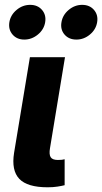

<svg xmlns="http://www.w3.org/2000/svg" viewBox="-20 -777 425 799"><path d="M178.2 2.4Q93.8 2.4 60.3 -32.7Q26.9 -67.9 38.6 -141.1L104.5 -539.1H250.5L188 -160.2Q183.6 -134.3 190.9 -122.8Q198.2 -111.3 221.2 -111.3Q231.4 -111.3 237.8 -112.1Q244.1 -112.8 249 -114.3V-6.3Q237.8 -3.4 219.5 -0.5Q201.2 2.4 178.2 2.4ZM297.9 -612.3Q266.6 -612.3 248.5 -633.3Q230.5 -654.3 235.8 -684.6Q240.7 -714.8 265.9 -735.8Q291 -756.8 321.8 -756.8Q353 -756.8 371.1 -735.8Q389.2 -714.8 384.3 -684.6Q379.4 -654.3 354.2 -633.3Q329.1 -612.3 297.9 -612.3ZM81.1 -612.3Q50.3 -612.3 32.2 -633.3Q14.2 -654.3 19 -684.6Q23.9 -714.8 49.1 -735.8Q74.2 -756.8 105.5 -756.8Q136.7 -756.8 154.8 -735.8Q172.9 -714.8 168 -684.6Q163.1 -654.3 137.7 -633.3Q112.3 -612.3 81.1 -612.3Z"/></svg>

Font: Inter 18pt
Style: Bold Italic
Weight: 700
Italic angle: -9.3988°
Designer: Rasmus Andersson
Foundry: rsms
Version: Version 4.001;git-66647c0bb